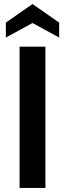

<svg xmlns="http://www.w3.org/2000/svg" viewBox="-20 -931 322 951"><path d="M77 0V-700H205V0ZM9 -745V-819L141 -911L273 -819V-745L141 -817Z"/></svg>

Font: Cabin VF Beta
Style: Regular
Weight: 400
Designer: Pablo Impallari
Foundry: Pablo Impallari. http://www.impallari.com Igino Marini. http://www.ikern.com
Version: Version 2.200